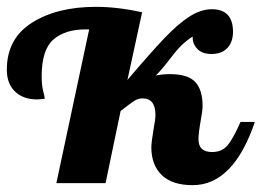

<svg xmlns="http://www.w3.org/2000/svg" viewBox="-28 -536 766 562"><path d="M718 -179H676C661.3 -145.7 648.5 -122.7 637.5 -110C626.5 -97.3 611.7 -91 593 -91C566.3 -91 553 -103.3 553 -128C553 -140 555 -157.3 559 -180C563 -201.3 565 -216.7 565 -226C565 -257.3 557.8 -280.7 543.5 -296C529.2 -311.3 504.7 -319 470 -319C455.3 -319 441.3 -317.7 428 -315C441.3 -328.3 455 -344.3 469 -363C481 -379 492 -392 502 -402C512 -412 523.3 -421 536 -429C535.3 -415.7 539.7 -403.8 549 -393.5C558.3 -383.2 572.3 -378 591 -378C611 -378 626.5 -383.8 637.5 -395.5C648.5 -407.2 654 -423 654 -443C654 -487 633.3 -509 592 -509C570.7 -509 548.8 -501.8 526.5 -487.5C504.2 -473.2 479.7 -452 453 -424C426.3 -396 390.3 -355.3 345 -302L388 -500C340 -510.7 295 -516 253 -516C177 -516 114.5 -500.5 65.5 -469.5C16.5 -438.5 -8 -392.7 -8 -332C-8 -304.7 0 -283.3 16 -268C32 -252.7 53.3 -245 80 -245C84.7 -245 92.3 -245.7 103 -247C103 -250.3 101.5 -257.7 98.5 -269C95.5 -280.3 94 -295 94 -313C94 -364.3 105.3 -400 128 -420C150.7 -440 182.3 -450 223 -450H233L137 0H281L325 -211C343.7 -225.7 356.8 -235.5 364.5 -240.5C372.2 -245.5 380.3 -248 389 -248C414.3 -248 427 -232 427 -200C427 -190.7 425.3 -177.7 422 -161C417.3 -133 415 -114.3 415 -105C415 -70.3 425.2 -43.2 445.5 -23.5C465.8 -3.8 496 6 536 6C615.3 6 676 -55.7 718 -179Z"/></svg>

Font: DonutKreme
Style: Regular
Weight: 400
Designer: Impallari Type
Foundry: Impallari Type
Version: Version 2.100